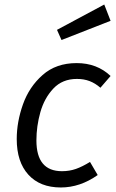

<svg xmlns="http://www.w3.org/2000/svg" viewBox="-20 -817 511 849"><path d="M469 -481 424 -429Q401 -449 376 -458.5Q351 -468 320 -468Q256 -468 216 -425.5Q176 -383 158.5 -321Q141 -259 141 -196Q141 -60 254 -60Q287 -60 315.5 -70Q344 -80 378 -101L412 -43Q334 12 249 12Q157 12 105.5 -44.5Q54 -101 54 -202Q54 -278 81.5 -355.5Q109 -433 168.5 -485.5Q228 -538 319 -538Q409 -538 469 -481ZM469 -725 252 -640 232 -685 441 -797Z"/></svg>

Font: FiraGO Book
Style: Italic
Weight: 350
Italic angle: -8°
Designer: bBox Type GmbH
Foundry: bBox Type GmbH
Version: Version 1.001